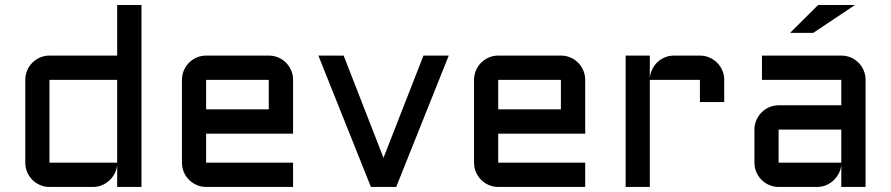

<svg xmlns="http://www.w3.org/2000/svg" viewBox="-20 -740 3526 760"><path d="M80.1 -423.8Q80.1 -443.8 87.6 -461.4Q95.2 -479 108.2 -491.9Q121.1 -504.9 138.7 -512.5Q156.2 -520 175.8 -520H443.8V-720.2H540V0H443.8V-87.9Q442.4 -69.8 434.1 -53.7Q425.8 -37.6 412.8 -25.6Q399.9 -13.7 383.3 -6.8Q366.7 0 348.1 0H175.8Q156.2 0 138.7 -7.6Q121.1 -15.1 108.2 -28.1Q95.2 -41 87.6 -58.6Q80.1 -76.2 80.1 -96.2ZM175.8 -96.2H443.8V-423.8H175.8Z M1140.1 -210.9H795.9V-96.2H1140.1V0H795.9Q776.4 0 758.8 -7.6Q741.2 -15.1 728.3 -28.1Q715.3 -41 707.8 -58.6Q700.2 -76.2 700.2 -96.2V-423.8Q700.2 -443.8 707.8 -461.4Q715.3 -479 728.3 -491.9Q741.2 -504.9 758.8 -512.5Q776.4 -520 795.9 -520H1043.9Q1064 -520 1081.5 -512.5Q1099.1 -504.9 1112.1 -491.9Q1125 -479 1132.6 -461.4Q1140.1 -443.8 1140.1 -423.8ZM795.9 -423.8V-307.1H1043.9V-423.8Z M1448.2 0 1240.2 -520H1340.3L1498 -115.2L1656.2 -520H1756.3L1548.3 0Z M2296.4 -210.9H1952.1V-96.2H2296.4V0H1952.1Q1932.6 0 1915 -7.6Q1897.5 -15.1 1884.5 -28.1Q1871.6 -41 1864 -58.6Q1856.4 -76.2 1856.4 -96.2V-423.8Q1856.4 -443.8 1864 -461.4Q1871.6 -479 1884.5 -491.9Q1897.5 -504.9 1915 -512.5Q1932.6 -520 1952.1 -520H2200.2Q2220.2 -520 2237.8 -512.5Q2255.4 -504.9 2268.3 -491.9Q2281.2 -479 2288.8 -461.4Q2296.4 -443.8 2296.4 -423.8ZM1952.1 -423.8V-307.1H2200.2V-423.8Z M2552.2 -423.8V0H2456.5V-520H2552.2V-428.2Q2553.2 -447.3 2561 -464.1Q2568.8 -481 2581.8 -493.4Q2594.7 -505.9 2611.8 -512.9Q2628.9 -520 2648.4 -520H2750.5Q2770.5 -520 2787.8 -512.5Q2805.2 -504.9 2818.4 -491.9Q2831.5 -479 2839.1 -461.4Q2846.7 -443.8 2846.7 -423.8V-335.9H2750.5V-423.8Z M2966.3 -227.1Q2966.3 -247.1 2973.9 -264.4Q2981.4 -281.7 2994.4 -294.9Q3007.3 -308.1 3024.9 -315.7Q3042.5 -323.2 3062 -323.2H3310.1V-423.8H2996.1V-520H3310.1Q3330.1 -520 3347.7 -512.5Q3365.2 -504.9 3378.2 -491.9Q3391.1 -479 3398.7 -461.4Q3406.2 -443.8 3406.2 -423.8V0H3310.1V-87.9Q3308.6 -69.8 3300.3 -53.7Q3292 -37.6 3279.1 -25.6Q3266.1 -13.7 3249.5 -6.8Q3232.9 0 3214.4 0H3062Q3042.5 0 3024.9 -7.6Q3007.3 -15.1 2994.4 -28.1Q2981.4 -41 2973.9 -58.6Q2966.3 -76.2 2966.3 -96.2ZM3062 -96.2H3310.1V-227.1H3062ZM3218.3 -720.2H3364.3L3199.2 -609.9H3107.4Z"/></svg>

Font: Aldrich [RUS by Daymarius]
Style: Regular
Weight: 400
Designer: Matthew Desmond
Foundry: Matthew Desmond
Version: Version 1.002 August 24, 2018